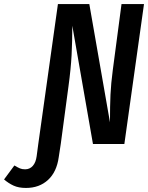

<svg xmlns="http://www.w3.org/2000/svg" viewBox="-166 -711 731 948"><path d="M545 -691 448 0H293L191 -584Q191 -506 187.5 -439Q184 -372 172 -284L134 0L124 65Q114 138 71 177.5Q28 217 -38 217Q-74 217 -99 205.5Q-124 194 -146 175L-95 106Q-78 116 -67.5 120.5Q-57 125 -42 125Q-19 125 -4 108Q11 91 15 60L23 0L120 -691H275L377 -107Q377 -189 379.5 -243.5Q382 -298 391 -366L434 -691Z"/></svg>

Font: Fira Sans Extra Condensed Medium
Style: Italic
Weight: 500
Width: 3
Italic angle: -8°
Designer: Carrois Corporate & Edenspiekermann AG
Foundry: Carrois Corporate GbR & Edenspiekermann AG
Version: Version 4.203